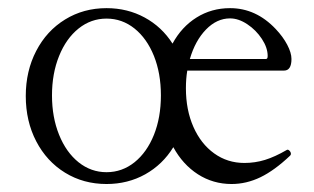

<svg xmlns="http://www.w3.org/2000/svg" viewBox="-20 -445 778 476"><path d="M43.9 -207Q43.9 -269 69.8 -318.8Q95.7 -368.7 141.4 -396.7Q187 -424.8 244.1 -424.8Q295.9 -424.8 338.6 -401.6Q381.3 -378.4 407.7 -336.9Q430.2 -378.4 467.3 -401.6Q504.4 -424.8 550.3 -424.8Q614.7 -424.8 663.6 -373Q681.6 -354 692.1 -334Q702.6 -314 702.6 -298.8Q702.6 -270 684.1 -270H444.3Q440.9 -250 440.9 -226.1Q440.9 -172.4 459.5 -130.4Q478 -88.4 511 -64.7Q543.9 -41 585.9 -41Q612.3 -41 637 -48.6Q661.6 -56.2 690.9 -73.2Q693.8 -75.2 697.5 -71.5Q701.2 -67.9 701.2 -63.5Q701.2 -61 699.2 -59.1Q660.6 -22.5 625.7 -5.6Q590.8 11.2 554.2 11.2Q508.3 11.2 470.7 -12.9Q433.1 -37.1 409.7 -80.1Q383.3 -37.1 340.1 -12.9Q296.9 11.2 244.1 11.2Q187 11.2 141.4 -16.8Q95.7 -44.9 69.8 -94.7Q43.9 -144.5 43.9 -207ZM244.1 -18.1Q282.7 -18.1 313.5 -42.7Q344.2 -67.4 361.6 -110.6Q378.9 -153.8 378.9 -208.5Q378.9 -263.2 361.6 -306.4Q344.2 -349.6 313.5 -374.3Q282.7 -398.9 244.1 -398.9Q205.6 -398.9 174.8 -374.3Q144 -349.6 126.5 -306.2Q108.9 -262.7 108.9 -208.5Q108.9 -154.3 126.5 -110.8Q144 -67.4 174.8 -42.7Q205.6 -18.1 244.1 -18.1ZM639.6 -298.8Q643.6 -298.8 643.6 -306.2Q643.6 -326.7 629.2 -348.6Q614.7 -370.6 593 -385Q571.3 -399.4 550.3 -399.4Q517.6 -399.4 490.7 -371.8Q463.9 -344.2 450.7 -298.8Z"/></svg>

Font: JuniusX Light
Style: Regular
Weight: 300
Designer: Peter S. Baker
Foundry: Briery Creek Software
Version: Version 1.008